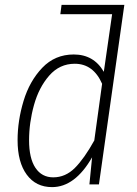

<svg xmlns="http://www.w3.org/2000/svg" viewBox="-20 -755 559 786"><path d="M385 0H346L357 -111Q287 11 193 11Q127 11 89.5 -40Q52 -91 52 -181Q52 -261 76.5 -342Q101 -423 153 -477.5Q205 -532 282 -532Q364 -532 405 -461L439 -697H227L232 -735H489ZM398 -412Q362 -494 286 -494Q224 -494 181.5 -445.5Q139 -397 119 -324.5Q99 -252 99 -181Q99 -107 125 -68Q151 -29 198 -29Q248 -29 286.5 -67.5Q325 -106 366 -180Z"/></svg>

Font: Fira Sans Condensed ExtraLight
Style: Italic
Weight: 275
Width: 3
Italic angle: -8°
Designer: Carrois Corporate & Edenspiekermann AG
Foundry: Carrois Corporate GbR & Edenspiekermann AG
Version: Version 4.203